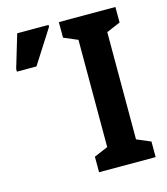

<svg xmlns="http://www.w3.org/2000/svg" viewBox="-107 -798 767 882"><g transform="rotate(-15 276.0 -357.0)"><path d="M524 0H255V-74L321 -102V-612L255 -640V-714H524V-640L458 -612V-102L524 -74ZM10 -544V-557L57 -714H206V-705L103 -544Z"/></g></svg>

Font: Noto Sans ExtraCondensed
Style: Bold
Weight: 700
Width: 2
Designer: Monotype Design Team
Foundry: Monotype Imaging Inc.
Version: Version 2.013; ttfautohint (v1.8.4.7-5d5b)